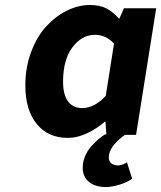

<svg xmlns="http://www.w3.org/2000/svg" viewBox="-20 -543 649 773"><path d="M482.9 0Q418 46.4 418 90.8Q418 106.9 428.7 115Q439.5 123 455.1 123Q470.7 123 491.2 110.8L512.2 176.8Q491.2 191.4 460.4 200.7Q429.7 210 405.8 210Q363.8 210 338.4 189.5Q313 168.9 313 131.8Q313 108.9 322.3 86.7Q331.5 64.5 346.2 47.6Q360.8 30.8 374.8 18.8Q388.7 6.8 402.8 -2H408.2L404.8 -53.2H401.9Q368.7 -23.9 329.3 -5.9Q290 12.2 253.9 12.2Q173.3 12.2 127.7 -44.2Q82 -100.6 82 -199.2Q82 -272 105.5 -334.2Q128.9 -396.5 166.3 -437Q203.6 -477.5 249.5 -500.2Q295.4 -522.9 341.8 -522.9Q381.8 -522.9 408.7 -509Q435.5 -495.1 460 -466.8L479 -509.8H608.9L527.8 0ZM311 -107.9Q360.4 -107.9 405.8 -157.2L439 -367.2Q407.2 -402.8 361.8 -402.8Q310.1 -402.8 272 -353Q233.9 -303.2 233.9 -213.9Q233.9 -161.6 253.9 -134.8Q273.9 -107.9 311 -107.9Z"/></svg>

Font: Office Code Pro Bold Italic
Style: Regular
Weight: 700
Italic angle: -9°
Designer: Nathan Rutzky & Paul D. Hunt
Foundry: Adobe Systems Incorporated
Version: Version 1.004;PS 001.004;hotconv 1.0.70;makeotf.lib2.5.58329